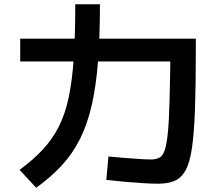

<svg xmlns="http://www.w3.org/2000/svg" viewBox="-20 -838 1040 903"><path d="M724 26Q695 26 653.5 23.5Q612 21 567.5 17Q523 13 480 8L490 -102Q519 -99 557 -96Q595 -93 631.5 -90.5Q668 -88 689 -88Q713 -88 729 -96Q745 -104 754.5 -131Q764 -158 769.5 -214.5Q775 -271 777.5 -367Q780 -463 782 -611L843 -549H75V-656H901V-599Q901 -436 897 -324.5Q893 -213 883 -143.5Q873 -74 853 -37.5Q833 -1 801.5 12.5Q770 26 724 26ZM72 -39Q136 -86 181.5 -135Q227 -184 257 -243.5Q287 -303 303.5 -382Q320 -461 327 -568Q334 -675 334 -818H450Q450 -667 441 -550Q432 -433 411.5 -343.5Q391 -254 356.5 -185Q322 -116 271 -60.5Q220 -5 150 45Z"/></svg>

Font: M PLUS 1 Code SemiBold
Style: Regular
Weight: 600
Designer: Coji Morishita
Foundry: UNDERFOREST DESIGN
Version: Version 1.005